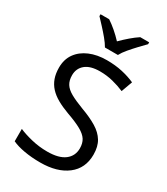

<svg xmlns="http://www.w3.org/2000/svg" viewBox="-229 -1045 1007 1155"><g transform="rotate(30 274.5 -467.0)"><path d="M502 -191Q502 -96 433 -43Q364 10 247 10Q187 10 136 1Q85 -8 51 -24V-110Q87 -94 140.5 -81Q194 -68 251 -68Q331 -68 371.5 -99Q412 -130 412 -183Q412 -218 397 -242Q382 -266 345.5 -286.5Q309 -307 244 -330Q198 -347 163.5 -366.5Q129 -386 106 -411Q83 -436 71.5 -468Q60 -500 60 -542Q60 -599 89 -639.5Q118 -680 169.5 -702Q221 -724 288 -724Q347 -724 396 -713Q445 -702 485 -684L457 -607Q420 -623 376.5 -634Q333 -645 286 -645Q219 -645 185 -616.5Q151 -588 151 -541Q151 -505 166 -481Q181 -457 215 -438Q249 -419 307 -397Q370 -374 413.5 -347.5Q457 -321 479.5 -284Q502 -247 502 -191ZM239 -784Q226 -807 204 -833.5Q182 -860 158 -886Q134 -912 116 -931V-944H176Q202 -927 230 -903Q258 -879 283 -852Q310 -879 338 -903Q366 -927 392 -944H454V-931Q435 -912 410.5 -886Q386 -860 363.5 -833.5Q341 -807 329 -784Z"/></g></svg>

Font: Noto Sans Javanese
Style: Regular
Weight: 400
Designer: Monotype Design Team
Foundry: Monotype Imaging Inc.
Version: Version 2.004